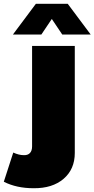

<svg xmlns="http://www.w3.org/2000/svg" viewBox="-109 -789 498 1012"><path d="M-88.9 168.9 -39.1 15.1Q-9.3 28.8 16.1 28.8Q37.1 29.8 48.6 17.8Q60.1 5.9 60.1 -17.1V-546.9H285.2V17.1Q285.2 103 226.1 153.6Q167 204.1 67.9 203.1Q-22 203.1 -88.9 168.9ZM-41 -606.9 80.1 -769H248L369.1 -606.9H219.2L164.1 -689L108.9 -606.9Z"/></svg>

Font: Trueno Black
Style: Regular
Weight: 900
Designer: Julieta Ulanovsky
Foundry: Julieta Ulanovsky
Version: Version 3.001b | FøM Fix